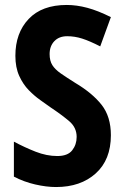

<svg xmlns="http://www.w3.org/2000/svg" viewBox="-20 -744 501 774"><path d="M427 -199Q427 -100 366 -45Q305 10 206 10Q167 10 121.5 -0.5Q76 -11 36 -32V-173Q79 -150 123.5 -132.5Q168 -115 211 -115Q253 -115 271 -138Q289 -161 289 -192Q289 -230 259 -255.5Q229 -281 184 -311Q166 -324 142.5 -340.5Q119 -357 96 -380.5Q73 -404 57.5 -438Q42 -472 42 -519Q42 -611 95.5 -667.5Q149 -724 249 -724Q289 -724 332 -712.5Q375 -701 427 -675L384 -557Q341 -579 311 -588.5Q281 -598 251 -598Q218 -598 199 -578Q180 -558 180 -526Q180 -499 191 -481.5Q202 -464 225 -448Q248 -432 283 -410Q352 -369 389.5 -321.5Q427 -274 427 -199Z"/></svg>

Font: Noto Sans Gurmukhi UI Condensed
Style: Bold
Weight: 700
Width: 3
Designer: Jelle Bosma - Monotype Design Team
Foundry: Monotype Imaging Inc.
Version: Version 2.004; ttfautohint (v1.8.4.7-5d5b)